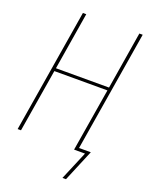

<svg xmlns="http://www.w3.org/2000/svg" viewBox="-165 -819 831 1074"><g transform="rotate(20 250.0 -282.0)"><path d="M366 171H345L417 0H352L414 -375H98L36 0H16L137 -735H157L101 -393H417L473 -735H493L375 -18H445Z"/></g></svg>

Font: Iosevka Thin
Style: Italic
Weight: 100
Italic angle: -9°
Monospace: yes
Designer: Belleve Invis
Foundry: Belleve Invis
Version: Version 32.5.0; ttfautohint (v1.8.4)